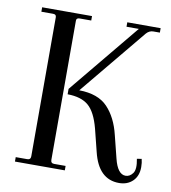

<svg xmlns="http://www.w3.org/2000/svg" viewBox="-75 -695 689 772"><g transform="rotate(10 269.5 -309.0)"><path d="M482.9 -21Q500 -21 512.2 -37.6Q524.4 -54.2 516.1 -96.2L535.2 -99.1Q539.1 -84 539.1 -65.9Q539.1 -29.8 517.6 -8.8Q496.1 12.2 461.9 12.2Q377.9 12.2 352.1 -95.2L329.1 -187Q312 -252 282.2 -277.3Q252.4 -302.7 196.8 -303.2V-325.2L433.1 -611.8H382.8V-629.9H519V-611.8H492.2Q476.1 -611.8 463.9 -598.1L240.2 -327.1Q317.4 -326.2 356.4 -285.2Q395.5 -244.1 412.1 -174.8L435.1 -83Q450.2 -21 482.9 -21ZM96.2 -32.2V-600.1Q96.2 -612.3 82 -611.8H35.2V-629.9H238.8V-611.8H191.9Q177.7 -611.8 178.2 -600.1V-32.2Q178.2 -18.1 191.9 -18.1H238.8V0H35.2V-18.1H82Q96.2 -18.1 96.2 -32.2Z"/></g></svg>

Font: Arapey-Regular
Style: Regular
Weight: 400
Designer: Eduardo Rodriguez Tunni
Foundry: Eduardo Rodriguez Tunni
Version: Version 1.002